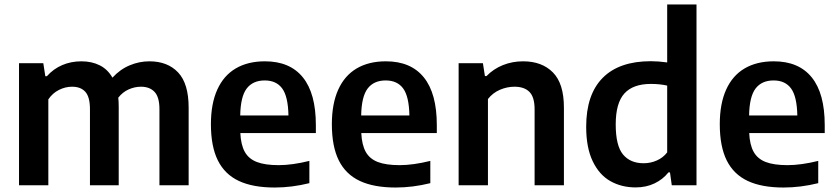

<svg xmlns="http://www.w3.org/2000/svg" viewBox="-20 -828 3738 858"><path d="M823 -347V0H692.5V-340Q692.5 -394 670.8 -417.2Q649 -440.5 610 -440.5Q582 -440.5 555 -428.5Q528 -416.5 508.5 -391.5Q510.5 -375 510.5 -350.5V0H382V-340Q382 -394.5 361.5 -417.5Q341 -440.5 302 -440.5Q272 -440.5 243.5 -426.2Q215 -412 196 -384V0H65V-545.5H173.5L182.5 -487.5H189.5Q219 -520.5 258.2 -537.2Q297.5 -554 344 -554Q390 -554 425.5 -536.2Q461 -518.5 482.5 -481Q517 -518.5 559.8 -536.2Q602.5 -554 647.5 -554Q729 -554 776 -504.2Q823 -454.5 823 -347Z M1391.5 -233.5H1054Q1056.5 -180.5 1074 -149.2Q1091.5 -118 1128 -104Q1164.5 -90 1225.5 -90Q1285.5 -90 1362.5 -109V-9.5Q1284 10 1207.5 10Q1110 10 1047.2 -19.5Q984.5 -49 953.5 -111.2Q922.5 -173.5 922.5 -273Q922.5 -364.5 951 -427.5Q979.5 -490.5 1033.5 -522.2Q1087.5 -554 1164 -554Q1275.5 -554 1333.5 -482.2Q1391.5 -410.5 1391.5 -269ZM1053.5 -312H1269Q1267.5 -396.5 1241.2 -432.5Q1215 -468.5 1163 -468.5Q1110 -468.5 1082.5 -432.5Q1055 -396.5 1053.5 -312Z M1932 -233.5H1594.5Q1597 -180.5 1614.5 -149.2Q1632 -118 1668.5 -104Q1705 -90 1766 -90Q1826 -90 1903 -109V-9.5Q1824.5 10 1748 10Q1650.5 10 1587.8 -19.5Q1525 -49 1494 -111.2Q1463 -173.5 1463 -273Q1463 -364.5 1491.5 -427.5Q1520 -490.5 1574 -522.2Q1628 -554 1704.5 -554Q1816 -554 1874 -482.2Q1932 -410.5 1932 -269ZM1594 -312H1809.5Q1808 -396.5 1781.8 -432.5Q1755.5 -468.5 1703.5 -468.5Q1650.5 -468.5 1623 -432.5Q1595.5 -396.5 1594 -312Z M2029.5 -545.5H2138L2147 -488H2154Q2185 -520 2227.2 -537Q2269.5 -554 2317.5 -554Q2402 -554 2451 -504.2Q2500 -454.5 2500 -347V0H2369V-339.5Q2369 -394 2346 -417.2Q2323 -440.5 2279 -440.5Q2246 -440.5 2214 -426.8Q2182 -413 2160.5 -385.5V0H2029.5Z M2599.5 -261.5Q2599.5 -405.5 2673.2 -480Q2747 -554.5 2888.5 -554.5Q2922 -554.5 2961.5 -549V-808H3092.5V0H2982L2974 -57.5H2967Q2942.5 -26.5 2905 -8.5Q2867.5 9.5 2820.5 9.5Q2757.5 9.5 2707.8 -18.5Q2658 -46.5 2628.8 -107.2Q2599.5 -168 2599.5 -261.5ZM2961.5 -147V-445.5Q2928 -453 2888.5 -453Q2809 -453 2770.2 -410.2Q2731.5 -367.5 2731.5 -272Q2731.5 -177 2764 -137.8Q2796.5 -98.5 2856.5 -98.5Q2887 -98.5 2915 -110.8Q2943 -123 2961.5 -147Z M3665.5 -233.5H3328Q3330.5 -180.5 3348 -149.2Q3365.5 -118 3402 -104Q3438.5 -90 3499.5 -90Q3559.5 -90 3636.5 -109V-9.5Q3558 10 3481.5 10Q3384 10 3321.2 -19.5Q3258.5 -49 3227.5 -111.2Q3196.5 -173.5 3196.5 -273Q3196.5 -364.5 3225 -427.5Q3253.5 -490.5 3307.5 -522.2Q3361.5 -554 3438 -554Q3549.5 -554 3607.5 -482.2Q3665.5 -410.5 3665.5 -269ZM3327.5 -312H3543Q3541.5 -396.5 3515.2 -432.5Q3489 -468.5 3437 -468.5Q3384 -468.5 3356.5 -432.5Q3329 -396.5 3327.5 -312Z"/></svg>

Font: Encode Sans SemiBold
Style: Regular
Weight: 600
Designer: Multiple Designers
Foundry: Impallari Type
Version: Version 2.000